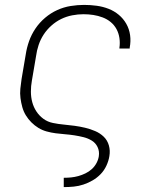

<svg xmlns="http://www.w3.org/2000/svg" viewBox="-20 -548 640 783"><path d="M240 215V177H241Q256 177 270.5 175.5Q285 174 299.5 170Q314 166 328.5 159Q343 152 354.5 141.5Q366 131 373.5 117Q381 103 383 89Q386 69 378 52Q370 35 354.5 25.5Q339 16 321 11.5Q303 7 284 4Q265 1 245.5 -0.5Q226 -2 207 -4.5Q188 -7 170 -12Q152 -17 136.5 -26.5Q121 -36 108 -49Q95 -62 85.5 -77.5Q76 -93 71 -111Q66 -129 63.5 -148Q61 -167 63 -186.5Q65 -206 68 -226L85 -326Q89 -353 98.5 -380Q108 -407 124.5 -431.5Q141 -456 164 -475.5Q187 -495 213.5 -507Q240 -519 268 -523.5Q296 -528 323 -528Q349 -528 374.5 -524.5Q400 -521 423 -512Q446 -503 464.5 -487.5Q483 -472 495 -451Q507 -430 510.5 -405Q514 -380 509 -354V-350H467V-353Q470 -373 467 -393Q464 -413 455 -429.5Q446 -446 431.5 -458Q417 -470 398.5 -477Q380 -484 360.5 -487Q341 -490 320 -490Q298 -490 274.5 -485.5Q251 -481 229.5 -470.5Q208 -460 189.5 -443.5Q171 -427 158 -407Q145 -387 137.5 -364.5Q130 -342 127 -319L110 -219Q106 -197 106 -174.5Q106 -152 111.5 -131.5Q117 -111 128.5 -93.5Q140 -76 157 -63.5Q174 -51 196 -46.5Q218 -42 240 -40Q262 -38 284 -35Q306 -32 327 -27Q348 -22 368 -13.5Q388 -5 403 9.5Q418 24 424 45Q430 66 426 89Q423 108 414 127.5Q405 147 390.5 162Q376 177 358 187.5Q340 198 320.5 204.5Q301 211 281 213Q261 215 241 215Z"/></svg>

Font: Iosevka XLt Ex Obl
Style: Regular
Weight: 200
Width: 7
Italic angle: -9°
Monospace: yes
Designer: Belleve Invis
Foundry: Belleve Invis
Version: Version 32.5.0; ttfautohint (v1.8.4)